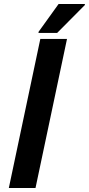

<svg xmlns="http://www.w3.org/2000/svg" viewBox="-20 -937 443 957"><path d="M24 0 181 -743H314L157 0ZM172 -773V-778L272 -917H403V-912L265 -773Z"/></svg>

Font: Saira SemiBold
Style: Italic
Weight: 600
Italic angle: -12°
Designer: Hector Gatti with collaboration of the Omnibus-Type team
Foundry: Omnibus-Type
Version: Version 1.100; ttfautohint (v1.8.3)